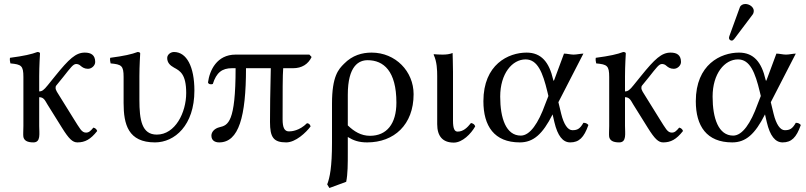

<svg xmlns="http://www.w3.org/2000/svg" viewBox="-20 -702 4031 960"><path d="M97 -317V-72C97 -54 95 -27 97 -17C101 0 115 10 147 10C185 10 176 -34 176 -72V-216C199 -216 205 -200 217 -180L290 -63C324.8 -7.2 343 10 367 10C405 10 433 -5 466 -47C463.2 -55.1 457.8 -61.4 447 -64C432 -46 424 -39 410 -39C388 -39 379 -60 349 -107L277 -223C269 -235 258 -252 258 -261C258 -266 258 -270 261 -274L296 -317C334 -365 346 -382 361 -382C367 -382 376 -380 383 -373C392 -365 403 -358 420 -358C439 -358 456 -375 456 -392C456 -427 435 -439 404 -439C359 -439 325.1 -407.5 256 -322L218 -275C199.1 -251.6 190 -245 176 -245V-321.3C176 -371 180 -435 180 -435C180 -439 175 -442 167 -442C138.5 -431 99 -422 30 -413C28 -407 30 -391 32 -385C86.5 -379.9 97 -374 97 -317Z M677 -321.3C677 -371 681 -435 681 -435C681 -439 676 -442 668 -442C639.5 -431 600 -422 531 -413C529 -407 531 -391 533 -385C587.5 -379.9 598 -374 598 -317V-187C598 -80 621 10 755 10C853 10 952 -75 952 -249C952 -369 913 -442 850 -442C833 -442 816 -429 816 -412C816 -389 830 -375 850 -364C879 -348 911 -333 911 -237C911 -139 856 -29 764 -29C689 -29 677 -102 677 -203Z M1527 -429H1158C1064 -429 1028 -350 1020 -290C1021.4 -281.8 1033 -278 1044 -282C1062 -339 1090 -361 1140 -361H1158C1158 -89 1120 -76 1078 -66C1052.2 -59.9 1037 -42 1037 -24C1037 0 1054 10 1076 10C1174 10 1210 -119 1210 -361H1334C1331 -246 1330 -150 1330 -92C1330 -16 1347 10 1411 10C1458 10 1510 -39 1533 -70C1530 -80 1525 -85 1515 -86C1477 -48 1438 -45 1425 -45C1402 -45 1393 -64 1393 -106C1393 -244 1393 -325 1396 -361H1446C1489 -361 1521 -381 1538 -417Z M1711 207C1719 167 1719 119 1719 61V-17C1747 0 1773 10 1816 10C1950 10 2048 -78 2048 -231C2048 -345 1958 -439 1838 -439C1791 -439 1742 -426 1700 -383C1673 -356 1640 -322 1640 -184V10C1640 134 1629 186 1616 220L1627 238ZM1962 -189C1962 -82 1913 -23 1830 -23C1785 -23 1750 -45 1719 -75V-228C1719 -374 1775 -401 1818 -401C1898 -401 1962 -347 1962 -189Z M2166 -322V-81C2166 -21.5 2193 11 2249 11C2292 11 2335 -33 2356 -70C2353.4 -79.9 2345.6 -84.8 2335 -87C2316 -63 2296 -44 2268 -44C2253 -44 2245 -58 2245 -99V-343C2245 -375 2243 -437 2243 -437C2228 -431 2212 -429 2193 -429C2181 -429 2156 -430 2150 -431L2148 -429C2165 -394 2166 -350 2166 -322Z M2772 -191 2897 -434C2884 -434 2863 -429 2848 -429C2833 -429 2815 -434 2800 -434L2752.5 -306C2749.7 -298.5 2748.1 -294 2745.8 -304C2726 -391 2686.5 -439 2613 -439C2522 -439 2397 -380 2397 -196C2397 -72 2451 10 2579 10C2647 10 2693 -31 2743 -130L2752 -91C2768 -23 2794 10 2831 10C2875 10 2900 -14 2922 -77C2916 -84 2909 -88 2897 -88C2880 -58 2867 -51 2842 -51C2819 -51 2799 -80 2786 -133ZM2722 -222 2706 -181C2672 -86 2630 -24 2584 -24C2510 -24 2481 -111 2481 -219C2481 -334 2541 -405 2608 -405C2668 -405 2694 -339 2717 -243Z M3026 -317V-72C3026 -54 3024 -27 3026 -17C3030 0 3044 10 3076 10C3114 10 3105 -34 3105 -72V-216C3128 -216 3134 -200 3146 -180L3219 -63C3253.8 -7.2 3272 10 3296 10C3334 10 3362 -5 3395 -47C3392.2 -55.1 3386.8 -61.4 3376 -64C3361 -46 3353 -39 3339 -39C3317 -39 3308 -60 3278 -107L3206 -223C3198 -235 3187 -252 3187 -261C3187 -266 3187 -270 3190 -274L3225 -317C3263 -365 3275 -382 3290 -382C3296 -382 3305 -380 3312 -373C3321 -365 3332 -358 3349 -358C3368 -358 3385 -375 3385 -392C3385 -427 3364 -439 3333 -439C3288 -439 3254.1 -407.5 3185 -322L3147 -275C3128.1 -251.6 3119 -245 3105 -245V-321.3C3105 -371 3109 -435 3109 -435C3109 -439 3104 -442 3096 -442C3067.5 -431 3028 -422 2959 -413C2957 -407 2959 -391 2961 -385C3015.5 -379.9 3026 -374 3026 -317Z M3707 -682C3694 -682 3683 -676 3679 -665L3627 -522C3626 -519 3625 -515 3625 -512C3625 -505 3631 -499 3639 -499C3643 -499 3648 -503 3651 -507L3743 -629C3747 -634 3749 -642 3749 -647C3749 -667 3727 -682 3707 -682ZM3834 -191 3959 -434C3946 -434 3925 -429 3910 -429C3895 -429 3877 -434 3862 -434L3814.5 -306C3811.7 -298.5 3810.1 -294 3807.8 -304C3788 -391 3748.5 -439 3675 -439C3584 -439 3459 -380 3459 -196C3459 -72 3513 10 3641 10C3709 10 3755 -31 3805 -130L3814 -91C3830 -23 3856 10 3893 10C3937 10 3962 -14 3984 -77C3978 -84 3971 -88 3959 -88C3942 -58 3929 -51 3904 -51C3881 -51 3861 -80 3848 -133ZM3784 -222 3768 -181C3734 -86 3692 -24 3646 -24C3572 -24 3543 -111 3543 -219C3543 -334 3603 -405 3670 -405C3730 -405 3756 -339 3779 -243Z"/></svg>

Font: Libertinus Math
Style: Regular
Weight: 400
Designer: Philipp H. Poll
Foundry: Khaled Hosny
Version: Version 6.2